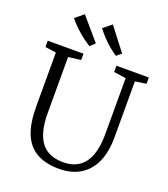

<svg xmlns="http://www.w3.org/2000/svg" viewBox="-173 -1107 1084 1237"><g transform="rotate(20 369.0 -488.5)"><path d="M379 8Q282.5 8 221.2 -27.5Q160 -63 131 -135.2Q102 -207.5 102 -318V-689L27 -700V-743H272V-700L186 -689V-309Q186 -231.5 200.8 -179.8Q215.5 -128 242.5 -97.5Q269.5 -67 306.2 -54Q343 -41 387 -41Q451 -41 494.2 -70.5Q537.5 -100 559.2 -158Q581 -216 581 -301V-688L498 -700V-743H720V-700L644 -689V-305Q644 -223.5 624.2 -164.5Q604.5 -105.5 568.5 -67.2Q532.5 -29 484.2 -10.5Q436 8 379 8ZM290.5 -802Q273.5 -812.5 253 -827.5Q232.5 -842.5 211.2 -860.8Q190 -879 170.5 -898.8Q151 -918.5 136 -938.5L193.5 -985L324 -833L291.5 -802ZM472.5 -802Q450 -816 424 -837.8Q398 -859.5 373 -885.8Q348 -912 328 -938.5L385.5 -985L505.5 -829L473.5 -802Z"/></g></svg>

Font: Merriweather Light 18pt Light
Style: Regular
Weight: 300
Version: Version 2.100